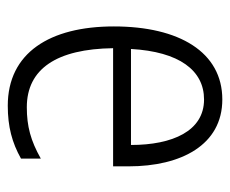

<svg xmlns="http://www.w3.org/2000/svg" viewBox="-69 -513 592 494"><g transform="rotate(90 227.0 -266.0)"><path d="M236 -542C114 -542 48 -431 48 -263C48 -98 116 10 252 10C306 10 347 -1 388 -24V-75C342 -49 305 -39 256 -39C157 -39 106 -116 104 -261H408V-301C408 -436 353 -542 236 -542ZM236 -495C317 -495 353 -414 353 -307H106C113 -431 161 -495 236 -495Z"/></g></svg>

Font: Noto Sans Display SemiCondensed Light
Style: Regular
Weight: 300
Width: 4
Designer: Monotype Design Team
Foundry: Monotype Imaging Inc.
Version: Version 1.900